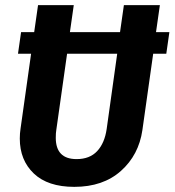

<svg xmlns="http://www.w3.org/2000/svg" viewBox="-20 -712 679 747"><path d="M627 -503H576L534 -206Q520 -109 450.5 -47Q381 15 269 15Q166 15 111.5 -37Q57 -89 57 -173Q57 -193 60 -212L101 -503H50L62 -587H113L128 -692H267L252 -587H447L462 -692H602L587 -587H639ZM436 -503H241L199 -206Q197 -195 197 -176Q197 -93 278 -93Q329 -93 358 -124Q387 -155 395 -210Z"/></svg>

Font: Fira Sans Condensed SemiBold
Style: Italic
Weight: 600
Width: 3
Italic angle: -8°
Designer: bBox Type GmbH & Carrois Corporate GbR & Edenspiekermann AG
Foundry: bBox Type GmbH & Carrois Corporate GbR & Edenspiekermann AG
Version: Version 4.301